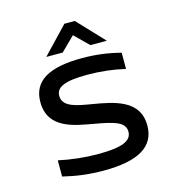

<svg xmlns="http://www.w3.org/2000/svg" viewBox="-103 -770 807 870"><g transform="rotate(-15 300.0 -335.5)"><path d="M291 -207C373 -192 431 -181 431 -133C431 -90 386 -70 273 -70C210 -70 147 -77 88 -90V-14C149 1 209 9 278 9C438 9 521 -37 521 -138C521 -259 403 -279 303 -296C238 -307 170 -317 170 -370C170 -410 209 -430 317 -430C378 -430 439 -423 494 -410V-486C437 -501 378 -509 314 -509C156 -509 80 -463 80 -365C80 -238 204 -223 291 -207ZM159 -556H236L301 -620L366 -556H443L326 -680H277Z"/></g></svg>

Font: LT Wave Mono
Style: Regular
Weight: 400
Designer: Daniel Lyons
Version: Version 2.5 (Glyphs App)